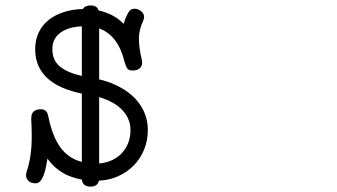

<svg xmlns="http://www.w3.org/2000/svg" viewBox="-20 -651 1244 709"><path d="M451.2 -600.1Q460.4 -618.7 476.1 -618.7Q483.9 -618.7 490.5 -616Q497.1 -613.3 502 -608.9Q506.8 -604.5 509.5 -599.4Q512.2 -594.2 512.2 -589.4Q512.2 -581.1 507.8 -571.8Q500.5 -557.1 496.6 -540.3Q492.7 -523.4 493.2 -504.9Q493.2 -489.7 495.8 -470.9Q498.5 -452.1 503.9 -429.2Q504.4 -426.8 504.6 -424.3Q504.9 -421.9 504.9 -419.4Q504.9 -406.7 495.8 -398.7Q486.8 -390.6 469.2 -390.6Q461.9 -390.6 457.3 -392.6Q452.6 -394.5 449.7 -398.7Q446.8 -402.8 444.6 -408.7Q442.4 -414.6 439.9 -422.9Q416 -521 346.2 -545.9V-357.9Q378.4 -350.6 405.3 -337.9Q443.4 -320.8 470.2 -295.9Q497.1 -271 511.5 -239.3Q525.9 -207.5 525.9 -170.9Q525.9 -131.8 511.7 -97.7Q497.6 -63.5 471.9 -38.1Q446.3 -12.7 411.1 2Q380.4 14.6 345.2 16.1Q340.8 38.1 314.5 38.1Q285.2 38.1 282.2 12.2Q254.4 6.8 230 -3.4Q184.6 -23.9 155.3 -65.4Q152.8 -50.8 149.7 -34.7Q146.5 -18.6 141.6 -5.1Q136.7 8.3 129.4 17.1Q122.1 25.9 111.3 25.9Q94.2 25.9 85.2 16.8Q76.2 7.8 76.2 -3.4Q76.2 -10.3 78.1 -16.6Q87.9 -44.4 92.5 -76.9Q97.2 -109.4 97.2 -148.9Q97.2 -163.6 96.7 -179.7Q96.2 -195.8 95.2 -213.4H95.7V-217.3Q95.7 -231.4 104.7 -239.5Q113.8 -247.6 131.3 -247.6Q153.8 -247.6 158.2 -221.7Q167.5 -176.3 182.1 -143.3Q196.8 -110.4 218 -89.1Q239.3 -67.9 267.6 -57.6Q274.9 -55.2 282.2 -53.2V-305.2Q252 -311.5 226.6 -320.8Q189.9 -334 163.8 -354.7Q137.7 -375.5 123.8 -403.8Q109.9 -432.1 109.9 -469.7Q109.9 -502.9 122.6 -530.3Q135.3 -557.6 159.2 -576.9Q183.1 -596.2 217.3 -606.9Q248 -616.7 286.1 -617.7Q293.9 -630.9 314.5 -630.9Q338.4 -630.9 344.2 -612.3Q358.9 -609.4 373 -604Q409.2 -590.8 437 -563Q440.4 -578.6 451.2 -600.1ZM385.7 -56.2Q409.2 -65.4 426 -81.5Q442.9 -97.7 452.4 -120.4Q461.9 -143.1 461.9 -170.9Q461.9 -195.3 451.4 -216.6Q440.9 -237.8 421.4 -254.4Q401.9 -271 373.5 -282.7Q360.4 -288.1 346.2 -292.5V-47.4Q367.2 -49.3 385.7 -56.2ZM205.1 -531.7Q173.3 -509.8 173.3 -469.7Q173.3 -446.8 181.6 -429.9Q189.9 -413.1 207.8 -400.4Q225.6 -387.7 253.4 -378.4Q266.6 -374.5 282.2 -370.6V-553.7Q233.9 -551.8 205.1 -531.7Z"/></svg>

Font: Erica Type
Style: Italic
Weight: 400
Monospace: yes
Designer: Peter Wiegel
Foundry: Peter Wiegel
Version: Version 1.000 2010 initial release